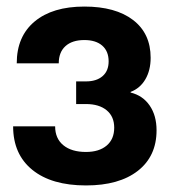

<svg xmlns="http://www.w3.org/2000/svg" viewBox="-20 -552 517 585"><path d="M242 -235H212V-304H242Q274 -304 292.5 -320Q311 -336 311 -365Q311 -396 291.5 -413Q272 -430 237 -430Q200 -430 179.5 -411.5Q159 -393 159 -359H31Q31 -441 85.5 -486.5Q140 -532 237 -532Q332 -532 385.5 -491Q439 -450 439 -376Q439 -338 423 -310.5Q407 -283 378 -272V-270Q415 -261 436 -230.5Q457 -200 457 -155Q457 -76 400 -31.5Q343 13 242 13Q137 13 78.5 -34.5Q20 -82 20 -167H148Q148 -130 173 -109.5Q198 -89 242 -89Q282 -89 305 -108.5Q328 -128 328 -163Q328 -197 305 -216Q282 -235 242 -235Z"/></svg>

Font: Non Bureau Medium
Style: Regular
Weight: 500
Designer: Jona Saucedo
Foundry: Non Foundry
Version: Version 1.000; ttfautohint (v1.8.4)